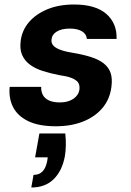

<svg xmlns="http://www.w3.org/2000/svg" viewBox="-20 -549 582 853"><path d="M228 12Q152 12 105 -11Q58 -34 38 -73.5Q18 -113 23 -163H163Q162 -144 170 -128Q178 -112 197 -103Q216 -94 245 -94Q271 -94 289.5 -101.5Q308 -109 319.5 -122Q331 -135 333 -152Q335 -173 325.5 -184.5Q316 -196 295.5 -203.5Q275 -211 244 -215Q203 -223 169 -234Q135 -245 112 -262.5Q89 -280 78 -305.5Q67 -331 72 -368Q78 -415 109 -451Q140 -487 191 -508Q242 -529 309 -529Q404 -529 452 -487.5Q500 -446 498 -376H366Q364 -398 344 -410Q324 -422 290 -422Q254 -422 232.5 -409Q211 -396 209 -374Q207 -360 215 -349Q223 -338 243.5 -329.5Q264 -321 300 -315Q348 -307 383 -296Q418 -285 440 -268Q462 -251 471 -226Q480 -201 475 -163Q468 -108 435 -69Q402 -30 349 -9Q296 12 228 12ZM119 284 129 228Q154 228 169 212.5Q184 197 190 165L192 150H136L155 44H270Q273 71 272.5 97Q272 123 268 146Q256 210 218.5 247Q181 284 119 284Z"/></svg>

Font: DM Sans 11pt ExtraBold
Style: Italic
Weight: 800
Italic angle: -10°
Version: Version 4.004;gftools[0.9.30]